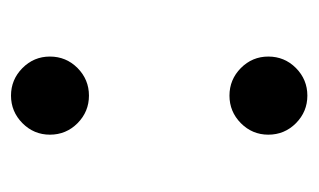

<svg xmlns="http://www.w3.org/2000/svg" viewBox="-135 -437 579 349"><g transform="rotate(-90 154.5 -262.5)"><path d="M155.2 -390.3Q126.1 -390.3 105.1 -411Q84.2 -431.8 84.2 -461.3Q84.2 -490.4 105.1 -511.2Q126.1 -532 155.2 -532Q184.3 -532 205.3 -511.2Q226.2 -490.4 226.2 -461.3Q226.2 -431.8 205.3 -411Q184.3 -390.3 155.2 -390.3ZM155.2 6.7Q126.1 6.7 105.1 -14Q84.2 -34.8 84.2 -64.3Q84.2 -93.4 105.1 -114.2Q126.1 -134.9 155.2 -134.9Q184.3 -134.9 205.3 -114.2Q226.2 -93.4 226.2 -64.3Q226.2 -34.8 205.3 -14Q184.3 6.7 155.2 6.7Z"/></g></svg>

Font: Linik Sans Medium
Style: Regular
Weight: 500
Designer: Rasmus Andersson (font), Cristiano Sobral (main changes)
Foundry: rsms
Version: Version 3.018;June 1, 2022;FontCreator 14.0.0.2814 64-bit; t